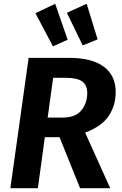

<svg xmlns="http://www.w3.org/2000/svg" viewBox="-20 -999 645 1019"><path d="M432 -295 565 0H405L296 -271H218L181 0H35L132 -692H345Q468 -692 531 -645Q594 -598 594 -511Q594 -440 557.5 -384.5Q521 -329 432 -295ZM233 -375H311Q381 -375 412 -413.5Q443 -452 443 -505Q443 -548 416 -567Q389 -586 330 -586H262ZM339 -788 261 -753 168 -929 273 -979ZM498 -790 419 -758 335 -931 440 -979Z"/></svg>

Font: Fira Sans SemiBold
Style: Italic
Weight: 600
Italic angle: -8°
Designer: bBox Type GmbH & Carrois Corporate GbR & Edenspiekermann AG
Foundry: bBox Type GmbH & Carrois Corporate GbR & Edenspiekermann AG
Version: Version 4.301